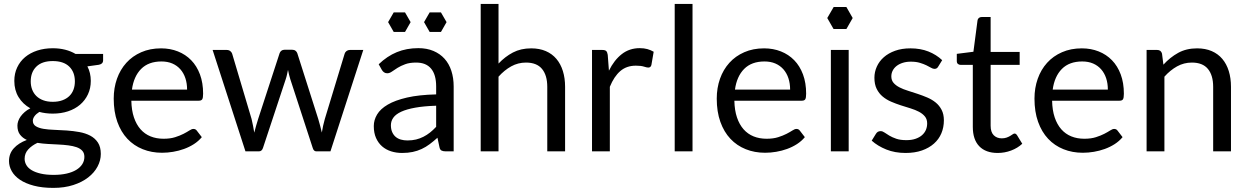

<svg xmlns="http://www.w3.org/2000/svg" viewBox="-20 -756 6230 959"><path d="M243.5 -515Q276.5 -515 305.2 -507.8Q334 -500.5 357.5 -486.5H495V-453.5Q495 -437 474 -432.5L416.5 -424.5Q433.5 -392 433.5 -352Q433.5 -315 419.2 -284.8Q405 -254.5 379.8 -233Q354.5 -211.5 319.8 -200Q285 -188.5 243.5 -188.5Q208 -188.5 176.5 -197Q160.5 -187 152.2 -175.5Q144 -164 144 -153Q144 -135 158.5 -125.8Q173 -116.5 197 -112.5Q221 -108.5 251.5 -107.5Q282 -106.5 313.8 -104.2Q345.5 -102 376 -96.5Q406.5 -91 430.5 -78.5Q454.5 -66 469 -44Q483.5 -22 483.5 13Q483.5 45.5 467.2 76Q451 106.5 420.5 130.2Q390 154 346 168.2Q302 182.5 246.5 182.5Q191 182.5 149.2 171.5Q107.5 160.5 80 142Q52.5 123.5 38.8 99.2Q25 75 25 48.5Q25 11 48.8 -15.2Q72.5 -41.5 114 -57Q92.5 -67 79.8 -83.8Q67 -100.5 67 -128.5Q67 -139.5 71 -151.2Q75 -163 83.2 -174.5Q91.5 -186 103.5 -196.5Q115.5 -207 131.5 -215Q94 -236 72.8 -270.8Q51.5 -305.5 51.5 -352Q51.5 -389 65.8 -419.2Q80 -449.5 105.5 -470.8Q131 -492 166.2 -503.5Q201.5 -515 243.5 -515ZM401.5 27.5Q401.5 8.5 391 -3Q380.5 -14.5 362.5 -20.8Q344.5 -27 321 -30Q297.5 -33 271.5 -34.2Q245.5 -35.5 218.5 -37Q191.5 -38.5 167 -42.5Q138.5 -29 120.8 -9.5Q103 10 103 37Q103 54 111.8 68.8Q120.5 83.5 138.5 94.2Q156.5 105 183.8 111.2Q211 117.5 248 117.5Q284 117.5 312.5 111Q341 104.5 360.8 92.5Q380.5 80.5 391 64Q401.5 47.5 401.5 27.5ZM243.5 -247.5Q270.5 -247.5 291.2 -255Q312 -262.5 326 -276Q340 -289.5 347 -308.2Q354 -327 354 -349.5Q354 -396 325.8 -423.5Q297.5 -451 243.5 -451Q190 -451 161.8 -423.5Q133.5 -396 133.5 -349.5Q133.5 -327 140.8 -308.2Q148 -289.5 162 -276Q176 -262.5 196.5 -255Q217 -247.5 243.5 -247.5Z M784.5 -514.5Q830 -514.5 868.5 -499.2Q907 -484 935 -455.2Q963 -426.5 978.8 -384.2Q994.5 -342 994.5 -288Q994.5 -267 990 -260Q985.5 -253 973 -253H636Q637 -205 649 -169.5Q661 -134 682 -110.2Q703 -86.5 732 -74.8Q761 -63 797 -63Q830.5 -63 854.8 -70.8Q879 -78.5 896.5 -87.5Q914 -96.5 925.8 -104.2Q937.5 -112 946 -112Q957 -112 963 -103.5L988 -71Q971.5 -51 948.5 -36.2Q925.5 -21.5 899.2 -12Q873 -2.5 845 2.2Q817 7 789.5 7Q737 7 692.8 -10.8Q648.5 -28.5 616.2 -62.8Q584 -97 566 -147.5Q548 -198 548 -263.5Q548 -316.5 564.2 -362.5Q580.5 -408.5 611 -442.2Q641.5 -476 685.5 -495.2Q729.5 -514.5 784.5 -514.5ZM786.5 -449Q722 -449 685 -411.8Q648 -374.5 639 -308.5H914.5Q914.5 -339.5 906 -365.2Q897.5 -391 881 -409.8Q864.5 -428.5 840.8 -438.8Q817 -449 786.5 -449Z M1042 -506.5H1112Q1123 -506.5 1130 -501Q1137 -495.5 1139.5 -488L1236.5 -162Q1240.5 -144 1244 -127.2Q1247.5 -110.5 1250 -93.5Q1254 -110.5 1259 -127.2Q1264 -144 1269.5 -162L1376.5 -490Q1379 -497.5 1385.2 -502.5Q1391.5 -507.5 1401 -507.5H1439.5Q1449.5 -507.5 1456 -502.5Q1462.5 -497.5 1465 -490L1569.5 -162Q1575 -144.5 1579.2 -127.5Q1583.5 -110.5 1587.5 -94Q1590 -110.5 1594 -128.5Q1598 -146.5 1602.5 -162L1701.5 -488Q1704 -496 1711 -501.2Q1718 -506.5 1727.5 -506.5H1794.5L1630.5 0H1560Q1547 0 1542 -17L1430 -360.5Q1426 -372 1423.5 -383.8Q1421 -395.5 1418.5 -407Q1416 -395.5 1413.5 -383.5Q1411 -371.5 1407 -360L1293.5 -17Q1288 0 1273 0H1206Z M2246 0H2206.5Q2193.5 0 2185.5 -4Q2177.5 -8 2175 -21L2165 -68Q2145 -50 2126 -35.8Q2107 -21.5 2086 -11.8Q2065 -2 2041.2 3Q2017.5 8 1988.5 8Q1959 8 1933.2 -0.2Q1907.5 -8.5 1888.5 -25Q1869.5 -41.5 1858.2 -66.8Q1847 -92 1847 -126.5Q1847 -156.5 1863.5 -184.2Q1880 -212 1916.8 -233.5Q1953.5 -255 2013 -268.8Q2072.5 -282.5 2158.5 -284.5V-324Q2158.5 -383 2133.2 -413.2Q2108 -443.5 2058.5 -443.5Q2026 -443.5 2003.8 -435.2Q1981.5 -427 1965.2 -416.8Q1949 -406.5 1937.2 -398.2Q1925.5 -390 1914 -390Q1905 -390 1898.2 -394.8Q1891.5 -399.5 1887.5 -406.5L1871.5 -435Q1913.5 -475.5 1962 -495.5Q2010.5 -515.5 2069.5 -515.5Q2112 -515.5 2145 -501.5Q2178 -487.5 2200.5 -462.5Q2223 -437.5 2234.5 -402Q2246 -366.5 2246 -324ZM2015 -54.5Q2038.5 -54.5 2058 -59.2Q2077.5 -64 2094.8 -72.8Q2112 -81.5 2127.8 -94Q2143.5 -106.5 2158.5 -122.5V-228Q2097 -226 2054 -218.2Q2011 -210.5 1984 -198Q1957 -185.5 1944.8 -168.5Q1932.5 -151.5 1932.5 -130.5Q1932.5 -110.5 1939 -96Q1945.5 -81.5 1956.5 -72.2Q1967.5 -63 1982.5 -58.8Q1997.5 -54.5 2015 -54.5ZM2031 -645.5 2003 -694H1946.5L1918.5 -645.5L1946.5 -596.5H2003ZM2210.5 -645.5 2182.5 -694H2126L2098 -645.5L2126 -596.5H2182.5Z M2381 0V-736.5H2470V-438.5Q2502.5 -473 2542 -493.8Q2581.5 -514.5 2633 -514.5Q2674.5 -514.5 2706.2 -500.8Q2738 -487 2759.2 -461.8Q2780.5 -436.5 2791.5 -401Q2802.5 -365.5 2802.5 -322.5V0H2713.5V-322.5Q2713.5 -380 2687.2 -411.8Q2661 -443.5 2607 -443.5Q2567.5 -443.5 2533.2 -424.5Q2499 -405.5 2470 -373V0Z M2937 0V-506.5H2988Q3002.5 -506.5 3008 -501Q3013.5 -495.5 3015.5 -482L3021.5 -403Q3047.5 -456 3085.8 -485.8Q3124 -515.5 3175.5 -515.5Q3196.5 -515.5 3213.5 -510.8Q3230.5 -506 3245 -497.5L3233.5 -431Q3230 -418.5 3218 -418.5Q3211 -418.5 3196.5 -423.2Q3182 -428 3156 -428Q3109.5 -428 3078.2 -401Q3047 -374 3026 -322.5V0Z M3439 -736.5V0H3350V-736.5Z M3796.5 -514.5Q3842 -514.5 3880.5 -499.2Q3919 -484 3947 -455.2Q3975 -426.5 3990.8 -384.2Q4006.5 -342 4006.5 -288Q4006.5 -267 4002 -260Q3997.5 -253 3985 -253H3648Q3649 -205 3661 -169.5Q3673 -134 3694 -110.2Q3715 -86.5 3744 -74.8Q3773 -63 3809 -63Q3842.5 -63 3866.8 -70.8Q3891 -78.5 3908.5 -87.5Q3926 -96.5 3937.8 -104.2Q3949.5 -112 3958 -112Q3969 -112 3975 -103.5L4000 -71Q3983.5 -51 3960.5 -36.2Q3937.5 -21.5 3911.2 -12Q3885 -2.5 3857 2.2Q3829 7 3801.5 7Q3749 7 3704.8 -10.8Q3660.5 -28.5 3628.2 -62.8Q3596 -97 3578 -147.5Q3560 -198 3560 -263.5Q3560 -316.5 3576.2 -362.5Q3592.5 -408.5 3623 -442.2Q3653.5 -476 3697.5 -495.2Q3741.5 -514.5 3796.5 -514.5ZM3798.5 -449Q3734 -449 3697 -411.8Q3660 -374.5 3651 -308.5H3926.5Q3926.5 -339.5 3918 -365.2Q3909.5 -391 3893 -409.8Q3876.5 -428.5 3852.8 -438.8Q3829 -449 3798.5 -449Z M4219 -506.5V0H4130V-506.5ZM4239 -666 4207.5 -721H4144L4112 -666L4143.5 -611H4207.5Z M4666 -423Q4660 -412 4647.5 -412Q4640 -412 4630.5 -417.5Q4621 -423 4607.2 -429.8Q4593.5 -436.5 4574.5 -442.2Q4555.5 -448 4529.5 -448Q4507 -448 4489 -442.2Q4471 -436.5 4458.2 -426.5Q4445.5 -416.5 4438.8 -403.2Q4432 -390 4432 -374.5Q4432 -355 4443.2 -342Q4454.5 -329 4473 -319.5Q4491.5 -310 4515 -302.8Q4538.5 -295.5 4563.2 -287.2Q4588 -279 4611.5 -269Q4635 -259 4653.5 -244Q4672 -229 4683.2 -207.2Q4694.5 -185.5 4694.5 -155Q4694.5 -120 4682 -90.2Q4669.5 -60.5 4645 -38.8Q4620.5 -17 4585 -4.5Q4549.5 8 4503 8Q4450 8 4407 -9.2Q4364 -26.5 4334 -53.5L4355 -87.5Q4359 -94 4364.5 -97.5Q4370 -101 4379 -101Q4388 -101 4398 -94Q4408 -87 4422.2 -78.5Q4436.5 -70 4456.8 -63Q4477 -56 4507.5 -56Q4533.5 -56 4553 -62.8Q4572.5 -69.5 4585.5 -81Q4598.5 -92.5 4604.8 -107.5Q4611 -122.5 4611 -139.5Q4611 -160.5 4599.8 -174.2Q4588.5 -188 4570 -197.8Q4551.5 -207.5 4527.8 -214.8Q4504 -222 4479.2 -230Q4454.5 -238 4430.8 -248.2Q4407 -258.5 4388.5 -274Q4370 -289.5 4358.8 -312.2Q4347.5 -335 4347.5 -367.5Q4347.5 -396.5 4359.5 -423.2Q4371.5 -450 4394.5 -470.2Q4417.5 -490.5 4451 -502.5Q4484.5 -514.5 4527.5 -514.5Q4577.5 -514.5 4617.2 -498.8Q4657 -483 4686 -455.5Z M4963.5 8Q4903.5 8 4871.2 -25.5Q4839 -59 4839 -122V-432H4778Q4770 -432 4764.5 -436.8Q4759 -441.5 4759 -451.5V-487L4842 -497.5L4862.5 -654Q4863.5 -661.5 4869 -666.2Q4874.5 -671 4883 -671H4928V-496.5H5073V-432H4928V-128Q4928 -96 4943.5 -80.5Q4959 -65 4983.5 -65Q4997.5 -65 5007.8 -68.8Q5018 -72.5 5025.5 -77Q5033 -81.5 5038.2 -85.2Q5043.5 -89 5047.5 -89Q5054.5 -89 5060 -80.5L5086 -38Q5063 -16.5 5030.5 -4.2Q4998 8 4963.5 8Z M5383.5 -514.5Q5429 -514.5 5467.5 -499.2Q5506 -484 5534 -455.2Q5562 -426.5 5577.8 -384.2Q5593.5 -342 5593.5 -288Q5593.5 -267 5589 -260Q5584.5 -253 5572 -253H5235Q5236 -205 5248 -169.5Q5260 -134 5281 -110.2Q5302 -86.5 5331 -74.8Q5360 -63 5396 -63Q5429.5 -63 5453.8 -70.8Q5478 -78.5 5495.5 -87.5Q5513 -96.5 5524.8 -104.2Q5536.5 -112 5545 -112Q5556 -112 5562 -103.5L5587 -71Q5570.5 -51 5547.5 -36.2Q5524.5 -21.5 5498.2 -12Q5472 -2.5 5444 2.2Q5416 7 5388.5 7Q5336 7 5291.8 -10.8Q5247.5 -28.5 5215.2 -62.8Q5183 -97 5165 -147.5Q5147 -198 5147 -263.5Q5147 -316.5 5163.2 -362.5Q5179.5 -408.5 5210 -442.2Q5240.5 -476 5284.5 -495.2Q5328.5 -514.5 5383.5 -514.5ZM5385.5 -449Q5321 -449 5284 -411.8Q5247 -374.5 5238 -308.5H5513.5Q5513.5 -339.5 5505 -365.2Q5496.5 -391 5480 -409.8Q5463.5 -428.5 5439.8 -438.8Q5416 -449 5385.5 -449Z M5707 0V-506.5H5760Q5779 -506.5 5784 -488L5791 -433Q5824 -469.5 5864.8 -492Q5905.5 -514.5 5959 -514.5Q6000.5 -514.5 6032.2 -500.8Q6064 -487 6085.2 -461.8Q6106.5 -436.5 6117.5 -401Q6128.5 -365.5 6128.5 -322.5V0H6039.5V-322.5Q6039.5 -380 6013.2 -411.8Q5987 -443.5 5933 -443.5Q5893.5 -443.5 5859.2 -424.5Q5825 -405.5 5796 -373V0Z"/></svg>

Font: LatoHex
Style: Regular
Weight: 400
Designer: Lukasz Dziedzic
Foundry: tyPoland Lukasz Dziedzic
Version: Version 1.104; Western+Polish opensource